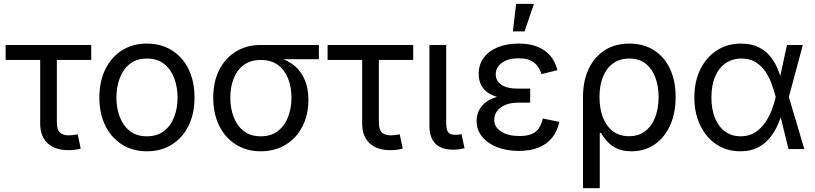

<svg xmlns="http://www.w3.org/2000/svg" viewBox="-20 -777 4251 1001"><path d="M336.9 5.9Q266.6 5.9 228 -30.5Q189.5 -66.9 189.5 -132.8V-464.4H9.3V-542.5H455.6V-464.4H276.4V-139.6Q276.4 -104 291 -87.6Q305.7 -71.3 339.8 -71.3Q349.1 -71.3 361.8 -73Q374.5 -74.7 385.3 -76.7L400.9 -2.4Q388.7 1.5 371.8 3.7Q355 5.9 336.9 5.9Z M745.6 11.7Q671.9 11.7 616.2 -23.4Q560.5 -58.6 529.3 -121.6Q498 -184.6 498 -268.1Q498 -353 529.3 -416.3Q560.5 -479.5 616.2 -514.6Q671.9 -549.8 745.6 -549.8Q820.3 -549.8 876.2 -514.6Q932.1 -479.5 963.1 -416.3Q994.1 -353 994.1 -268.1Q994.1 -184.6 963.1 -121.6Q932.1 -58.6 876.2 -23.4Q820.3 11.7 745.6 11.7ZM745.6 -66.4Q800.3 -66.4 835.7 -94.2Q871.1 -122.1 888.4 -168Q905.8 -213.9 905.8 -268.1Q905.8 -322.8 888.4 -369.1Q871.1 -415.5 835.7 -443.6Q800.3 -471.7 745.6 -471.7Q691.9 -471.7 656.7 -443.6Q621.6 -415.5 604.2 -369.4Q586.9 -323.2 586.9 -268.1Q586.9 -213.9 604.2 -168Q621.6 -122.1 656.7 -94.2Q691.9 -66.4 745.6 -66.4Z M1339.4 11.7Q1265.6 11.7 1209.7 -23.4Q1153.8 -58.6 1122.8 -121.6Q1091.8 -184.6 1091.8 -267.6Q1091.8 -351.1 1123 -412.6Q1154.3 -474.1 1210 -508.3Q1265.6 -542.5 1339.4 -542.5H1642.6V-468.3H1409.2L1339.4 -464.4Q1285.6 -464.4 1250.5 -438Q1215.3 -411.6 1198 -366.9Q1180.7 -322.3 1180.7 -267.6Q1180.7 -213.9 1198 -167.7Q1215.3 -121.6 1250.5 -94Q1285.6 -66.4 1339.4 -66.4Q1394 -66.4 1429.4 -94.2Q1464.8 -122.1 1482.2 -168Q1499.5 -213.9 1499.5 -267.6Q1499.5 -322.3 1482.2 -366.9Q1464.8 -411.6 1429.4 -438Q1394 -464.4 1339.4 -464.4V-488.8Q1394.5 -488.8 1440.2 -474.4Q1485.8 -460 1518.8 -431.2Q1551.8 -402.3 1569.8 -358.4Q1587.9 -314.5 1587.9 -255.9Q1587.9 -178.7 1556.9 -118.2Q1525.9 -57.6 1470 -22.9Q1414.1 11.7 1339.4 11.7Z M2015.6 5.9Q1945.3 5.9 1906.7 -30.5Q1868.2 -66.9 1868.2 -132.8V-464.4H1688V-542.5H2134.3V-464.4H1955.1V-139.6Q1955.1 -104 1969.7 -87.6Q1984.4 -71.3 2018.6 -71.3Q2027.8 -71.3 2040.5 -73Q2053.2 -74.7 2064 -76.7L2079.6 -2.4Q2067.4 1.5 2050.5 3.7Q2033.7 5.9 2015.6 5.9Z M2342.8 3.4Q2279.8 3.4 2249.3 -28.8Q2218.8 -61 2218.8 -120.6V-542.5H2306.2V-141.1Q2306.2 -104 2315.4 -89.1Q2324.7 -74.2 2352.5 -74.2Q2365.7 -74.2 2372.8 -75.2Q2379.9 -76.2 2386.2 -77.6L2401.9 -3.9Q2390.6 -1 2374.8 1.2Q2358.9 3.4 2342.8 3.4Z M2685.1 9.8Q2622.1 9.8 2572.3 -9.5Q2522.5 -28.8 2493.7 -64Q2464.8 -99.1 2464.8 -146.5Q2464.8 -170.4 2474.4 -194.6Q2483.9 -218.8 2506.6 -239Q2529.3 -259.3 2569.3 -271.5Q2609.4 -283.7 2670.4 -283.7H2744.1V-241.7H2680.2Q2642.1 -241.7 2614.5 -230Q2586.9 -218.3 2571.8 -198.2Q2556.6 -178.2 2556.6 -152.3Q2556.6 -114.7 2592.5 -91.3Q2628.4 -67.9 2688.5 -67.9Q2727.5 -67.9 2751.7 -78.1Q2775.9 -88.4 2789.6 -108.9Q2803.2 -129.4 2810.1 -159.2L2896 -141.6Q2886.2 -94.7 2859.6 -60.5Q2833 -26.4 2789.3 -8.3Q2745.6 9.8 2685.1 9.8ZM2671.4 -260.3Q2611.3 -260.3 2573 -271.5Q2534.7 -282.7 2513.4 -301.8Q2492.2 -320.8 2483.9 -344Q2475.6 -367.2 2475.6 -390.6Q2475.6 -440.4 2502 -476.1Q2528.3 -511.7 2575.4 -530.8Q2622.6 -549.8 2684.1 -549.8Q2741.7 -549.8 2782.7 -533.2Q2823.7 -516.6 2849.4 -485.8Q2875 -455.1 2886.2 -411.1L2802.7 -390.6Q2792.5 -428.7 2764.2 -450.9Q2735.8 -473.1 2683.6 -473.1Q2629.4 -473.1 2596.9 -449.7Q2564.5 -426.3 2564.5 -389.2Q2564.5 -356.4 2593.5 -335.7Q2622.6 -314.9 2680.7 -314.9H2744.1V-260.3ZM2653.8 -613.3 2670.9 -756.8H2763.7L2714.8 -613.3Z M3019.5 204.1V-271Q3019.5 -356.4 3049.6 -418.9Q3079.6 -481.4 3133.5 -515.6Q3187.5 -549.8 3261.2 -549.8Q3334.5 -549.8 3388.4 -515.9Q3442.4 -481.9 3472.4 -419.4Q3502.4 -356.9 3502.4 -271Q3502.4 -185.5 3473.1 -122.1Q3443.8 -58.6 3392.1 -23.4Q3340.3 11.7 3272.5 11.7Q3222.2 11.7 3190.7 -5.4Q3159.2 -22.5 3141.4 -44.7Q3123.5 -66.9 3113.3 -84H3106.9V204.1ZM3259.3 -66.9Q3310.1 -66.9 3344.5 -93.8Q3378.9 -120.6 3396.2 -166.7Q3413.6 -212.9 3413.6 -271.5Q3413.6 -327.6 3396.7 -373Q3379.9 -418.5 3346.2 -445.1Q3312.5 -471.7 3260.7 -471.7Q3210.9 -471.7 3176.3 -446.5Q3141.6 -421.4 3123.5 -376.5Q3105.5 -331.5 3105.5 -271.5Q3105.5 -211.4 3123.3 -165Q3141.1 -118.7 3175.5 -92.8Q3210 -66.9 3259.3 -66.9Z M3839.8 11.7Q3769.5 11.7 3715.3 -24.2Q3661.1 -60.1 3630.6 -123.5Q3600.1 -187 3600.1 -269Q3600.1 -352.1 3631.1 -415.3Q3662.1 -478.5 3717 -514.2Q3772 -549.8 3843.3 -549.8Q3896.5 -549.8 3934.1 -531.2Q3971.7 -512.7 3996.3 -482.2Q4021 -451.7 4035.4 -415.8Q4049.8 -379.9 4056.6 -345.7H4088.4L4092.3 -272.9L4173.3 0H4090.8L4023.9 -272.9Q4016.6 -301.3 4004.6 -335.2Q3992.7 -369.1 3972.7 -400.4Q3952.6 -431.6 3921.6 -451.7Q3890.6 -471.7 3845.7 -471.7Q3797.9 -471.7 3762.5 -447Q3727.1 -422.4 3708 -377Q3689 -331.5 3689 -268.6Q3689 -207 3707.5 -161.6Q3726.1 -116.2 3760.3 -91.3Q3794.4 -66.4 3841.3 -66.4Q3885.3 -66.4 3917 -86.9Q3948.7 -107.4 3970.2 -139.4Q3991.7 -171.4 4004.6 -206.1Q4017.6 -240.7 4023.9 -270L4083 -542.5H4165.5L4092.3 -270L4088.4 -199.2H4060.5Q4051.8 -165.5 4036.1 -128.9Q4020.5 -92.3 3995.1 -60.3Q3969.7 -28.3 3931.6 -8.3Q3893.6 11.7 3839.8 11.7Z"/></svg>

Font: Inter 16pt
Style: Regular
Weight: 400
Version: Version 4.001;git-66647c0bb